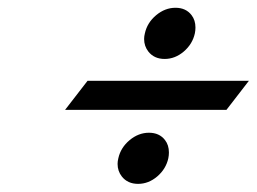

<svg xmlns="http://www.w3.org/2000/svg" viewBox="-20 -609 647 484"><path d="M462.9 -570.8Q472.7 -558.1 472.7 -539.6Q472.7 -532.2 471.2 -524.9Q465.3 -498 443.4 -479.2Q421.4 -460.4 395 -460.4Q368.7 -460.4 354 -479Q343.3 -492.7 343.3 -510.7Q343.3 -517.6 345.2 -524.9Q351.1 -551.8 373.5 -570.6Q396 -589.4 422.4 -589.4Q448.7 -589.4 462.9 -570.8ZM287.1 -164.1Q276.4 -177.7 276.4 -195.8Q276.4 -202.6 278.3 -210Q284.2 -236.8 306.6 -255.6Q329.1 -274.4 355.5 -274.4Q381.8 -274.4 396 -255.9Q405.8 -243.2 405.8 -224.6Q405.8 -217.3 404.3 -210Q398.4 -183.1 376.5 -164.3Q354.5 -145.5 328.1 -145.5Q301.8 -145.5 287.1 -164.1ZM200.7 -405.3H607.4L550.8 -332H144Z"/></svg>

Font: Modern Antiqua
Style: Book Oblique
Weight: 400
Italic angle: -12°
Designer: Wojciech Kalinowski "wmk69" (wmk69@o2.pl)
Foundry: Wojciech Kalinowski "wmk69" (wmk69@o2.pl)
Version: Version 3.1.0; 2021-05-28